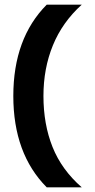

<svg xmlns="http://www.w3.org/2000/svg" viewBox="-20 -727 407 822"><path d="M37 -316Q37 -563 180 -707H330Q247 -632 206.5 -533Q166 -434 166 -316Q166 -195 205 -97.5Q244 0 330 75H180Q37 -69 37 -316Z"/></svg>

Font: Pridi Medium
Style: Regular
Weight: 500
Designer: Katatrad Team
Foundry: CadsonDemak
Version: Version 1.001